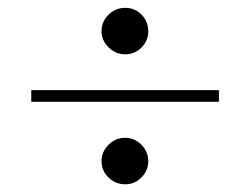

<svg xmlns="http://www.w3.org/2000/svg" viewBox="-20 -461 640 492"><path d="M240.2 -380.9Q240.2 -405.8 258.1 -423.3Q275.9 -440.9 300.8 -440.9Q325.7 -440.9 342.8 -423.3Q359.9 -405.8 359.9 -380.9Q359.9 -356.4 342.5 -339.1Q325.2 -321.8 300.8 -321.8Q276.4 -321.8 258.3 -339.6Q240.2 -357.4 240.2 -380.9ZM541 -200.2V-230H60.1V-200.2ZM342.8 -6.8Q326.2 11.2 300.8 11.2Q275.9 11.2 258.1 -6.1Q240.2 -23.4 240.2 -47.9Q240.2 -72.3 258.1 -90.1Q275.9 -107.9 300.8 -107.9Q324.7 -107.9 342.3 -90.1Q359.9 -72.3 359.9 -47.9Q359.9 -23.9 342.8 -6.8Z"/></svg>

Font: Compagnon Light Italic
Style: Regular
Weight: 400
Italic angle: -12°
Designer: Valentin Papon
Foundry: Velvetyne Type Foundry
Version: Version 1.000;PS 001.000;hotconv 1.0.88;makeotf.lib2.5.64775